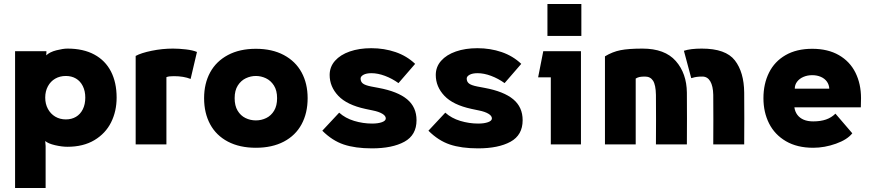

<svg xmlns="http://www.w3.org/2000/svg" viewBox="-20 -728 4405 968"><path d="M410 -236Q410 -269 397.5 -294Q385 -319 363 -332Q341 -345 312 -345Q282 -345 258.5 -331.5Q235 -318 221.5 -293Q208 -268 208 -236Q208 -204 221.5 -179Q235 -154 258.5 -140Q282 -126 312 -126Q341 -126 363 -139Q385 -152 397.5 -177Q410 -202 410 -236ZM568 -236Q568 -167 540 -111Q512 -55 456 -21.5Q400 12 320 12Q292 12 257.5 4Q223 -4 208 -17L210 8V220H56V-470H214V-464L213 -449Q231 -466 264.5 -474.5Q298 -483 320 -483Q400 -483 455.5 -453Q511 -423 539.5 -367.5Q568 -312 568 -236Z M857 -344Q845 -344 835.5 -343Q826 -342 819 -339V0H664V-446Q691 -461 744.5 -472Q798 -483 852 -483Q882 -483 917 -479Q952 -475 973 -466L941 -330Q906 -344 857 -344Z M1163 -233Q1163 -195 1178 -170Q1193 -145 1217.5 -133Q1242 -121 1270 -121Q1298 -121 1322.5 -133Q1347 -145 1362 -170Q1377 -195 1377 -233Q1377 -272 1361 -297Q1345 -322 1320.5 -333.5Q1296 -345 1270 -345Q1244 -345 1219.5 -333.5Q1195 -322 1179 -297Q1163 -272 1163 -233ZM1009 -233Q1009 -307 1039.5 -363Q1070 -419 1129 -450.5Q1188 -482 1270 -482Q1352 -482 1411 -450.5Q1470 -419 1500.5 -363Q1531 -307 1531 -233Q1531 -158 1500.5 -101.5Q1470 -45 1411 -14Q1352 17 1270 17Q1188 17 1129 -14Q1070 -45 1039.5 -101.5Q1009 -158 1009 -233Z M1605 -69 1690 -160Q1721 -132 1765.5 -118.5Q1810 -105 1856 -105Q1886 -105 1905.5 -112Q1925 -119 1925 -131Q1925 -144 1907.5 -154.5Q1890 -165 1860 -171L1822 -179Q1729 -199 1685.5 -245Q1642 -291 1642 -350Q1642 -391 1669 -421.5Q1696 -452 1743.5 -468.5Q1791 -485 1852 -485Q1917 -485 1974 -465.5Q2031 -446 2073 -406L1989 -309Q1957 -332 1921 -345.5Q1885 -359 1853 -359Q1827 -359 1812.5 -351Q1798 -343 1798 -332Q1798 -316 1809.5 -307Q1821 -298 1851 -292L1888 -285Q1985 -267 2032.5 -227.5Q2080 -188 2080 -122Q2080 -47 2019 -13.5Q1958 20 1855 20Q1771 20 1713 0.5Q1655 -19 1605 -69Z M2140 -69 2225 -160Q2256 -132 2300.5 -118.5Q2345 -105 2391 -105Q2421 -105 2440.5 -112Q2460 -119 2460 -131Q2460 -144 2442.5 -154.5Q2425 -165 2395 -171L2357 -179Q2264 -199 2220.5 -245Q2177 -291 2177 -350Q2177 -391 2204 -421.5Q2231 -452 2278.5 -468.5Q2326 -485 2387 -485Q2452 -485 2509 -465.5Q2566 -446 2608 -406L2524 -309Q2492 -332 2456 -345.5Q2420 -359 2388 -359Q2362 -359 2347.5 -351Q2333 -343 2333 -332Q2333 -316 2344.5 -307Q2356 -298 2386 -292L2423 -285Q2520 -267 2567.5 -227.5Q2615 -188 2615 -122Q2615 -47 2554 -13.5Q2493 20 2390 20Q2306 20 2248 0.5Q2190 -19 2140 -69Z M2911 -708V-547H2740V-708ZM2909 0H2757V-338H2693L2719 -470H2909Z M3030 0V-444Q3068 -467 3108.5 -475Q3149 -483 3219 -483Q3332 -483 3387 -420.5Q3442 -358 3443 -261Q3444 -131 3443 0H3287Q3288 -125 3287 -250Q3286 -300 3272.5 -321Q3259 -342 3232 -342Q3215 -342 3205 -340Q3195 -338 3185 -332V0ZM3518 -483Q3639 -483 3685 -423.5Q3731 -364 3732 -261Q3733 -131 3732 0H3576Q3577 -125 3576 -250Q3575 -294 3561 -318Q3547 -342 3521 -342Q3491 -342 3473 -336Q3471 -336 3465 -334L3428 -472Q3461 -483 3518 -483Z M4080 17Q3999 17 3942.5 -16Q3886 -49 3857.5 -105.5Q3829 -162 3829 -233Q3829 -305 3857 -361.5Q3885 -418 3940.5 -450Q3996 -482 4075 -482Q4154 -482 4209.5 -450Q4265 -418 4293 -361.5Q4321 -305 4321 -233Q4321 -204 4320 -187H3985Q3988 -165 4000 -149Q4012 -133 4032 -124.5Q4052 -116 4080 -116Q4117 -116 4144.5 -125.5Q4172 -135 4192 -155L4277 -56Q4252 -24 4194.5 -3.5Q4137 17 4080 17ZM4075 -349Q4051 -349 4031 -340.5Q4011 -332 3999 -316.5Q3987 -301 3987 -281H4161Q4160 -301 4149 -316.5Q4138 -332 4118.5 -340.5Q4099 -349 4075 -349Z"/></svg>

Font: Kreadon
Style: Regular
Weight: 400
Designer: kohakuno
Foundry: StudioGnu
Version: Version 1.000;Glyphs 3.1.2 (3151)